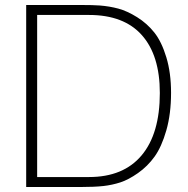

<svg xmlns="http://www.w3.org/2000/svg" viewBox="-20 -750 755 770"><path d="M303 -730Q353 -730 380 -728Q419 -725 454.5 -715.5Q490 -706 530 -681Q570 -656 599 -619.5Q628 -583 647 -520.5Q666 -458 666 -378Q666 -293 647 -227Q628 -161 600 -122Q572 -83 533.5 -56Q495 -29 462.5 -18.5Q430 -8 395 -4Q359 0 303 0H85V-730ZM129 -40H337Q475 -40 548 -127Q621 -214 621 -377Q621 -528 549 -609Q477 -690 337 -690H129Z"/></svg>

Font: Nacelle UltraLight
Style: Regular
Weight: 200
Designer: Sora Sagano
Foundry: Sora Sagano
Version: Version 1.000;FEAKit 1.0